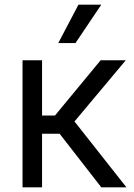

<svg xmlns="http://www.w3.org/2000/svg" viewBox="-20 -804 577 824"><path d="M76.7 0H160.5V-230.1H235.8L414.8 0H522.7L299.7 -282.7L519.9 -545.5H411.9L215.9 -308.2H160.5V-545.5H76.7ZM230.1 -619.3H304L414.8 -784.1H316.8Z"/></svg>

Font: Karasuma Gothic
Style: Regular
Weight: 400
Designer: Rasmus Andersson, Ryoko Nishizuka
Foundry: Genbu
Version: Version 1.00